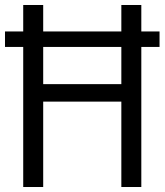

<svg xmlns="http://www.w3.org/2000/svg" viewBox="-23 -749 659 769"><path d="M70 0V-729H150V0ZM463 0V-729H543V0ZM127 -342V-412H486V-342ZM-3 -561V-623H616V-561Z"/></svg>

Font: Mona Sans SemiCondensed
Style: Regular
Weight: 400
Width: 4
Designer: Deni Anggara
Foundry: GitHub
Version: Version 2.000